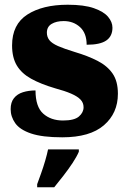

<svg xmlns="http://www.w3.org/2000/svg" viewBox="-20 -570 542 811"><path d="M243 10Q159 10 111.5 -6Q64 -22 44.5 -49.5Q25 -77 25 -109Q25 -138 39 -155.5Q53 -173 77 -180.5Q101 -188 130 -188Q130 -119 162.5 -90Q195 -61 246 -61Q294 -61 313.5 -78Q333 -95 333 -117Q333 -136 320 -149.5Q307 -163 280.5 -174.5Q254 -186 213 -197Q152 -215 111.5 -237.5Q71 -260 51 -293.5Q31 -327 31 -378Q31 -467 95.5 -508.5Q160 -550 266 -550Q335 -550 376.5 -535.5Q418 -521 436.5 -499Q455 -477 455 -453Q455 -417 429 -399Q403 -381 346 -381Q346 -430 318 -455.5Q290 -481 249 -481Q218 -481 198 -469Q178 -457 178 -432Q178 -414 188.5 -400.5Q199 -387 225 -375.5Q251 -364 297 -350Q351 -334 392 -313Q433 -292 455.5 -259.5Q478 -227 478 -174Q478 -92 419 -41Q360 10 243 10ZM137 208Q144 189 153.5 162.5Q163 136 171 108.5Q179 81 183 61H313V71Q304 92 286.5 118.5Q269 145 248 172Q227 199 209 221H137Z"/></svg>

Font: Noto Serif Bengali Black
Style: Regular
Weight: 900
Version: Version 2.003